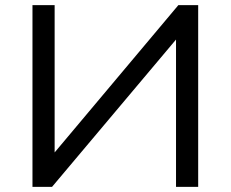

<svg xmlns="http://www.w3.org/2000/svg" viewBox="-20 -725 895 745"><path d="M106 0V-705H192V-118H179L672 -705H749V0H663V-587H676L182 0Z"/></svg>

Font: Nunito Sans 10pt SemiExpanded
Style: Regular
Weight: 400
Width: 6
Designer: Vernon Adams
Foundry: Vernon Adams
Version: Version 3.101;gftools[0.9.27]